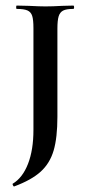

<svg xmlns="http://www.w3.org/2000/svg" viewBox="-20 -488 311 689"><path d="M40 -456Q38 -456 38 -462Q38 -468 40 -468L84 -467Q122 -465 143 -465Q169 -465 203 -467L243 -468Q246 -468 246 -462Q246 -456 243 -456Q218 -456 206.5 -450Q195 -444 190.5 -429.5Q186 -415 186 -385V-69Q186 6 172.5 52Q159 98 126 128Q93 158 31 181Q29 182 26.5 177Q24 172 26 171Q61 150 80.5 100Q100 50 100 -22V-387Q100 -417 95.5 -431Q91 -445 78.5 -450.5Q66 -456 40 -456Z"/></svg>

Font: Cormorant Unicase SemiBold
Style: Regular
Weight: 600
Designer: Christian Thalmann (Catharsis Fonts)
Foundry: Catharsis Fonts
Version: Version 4.000